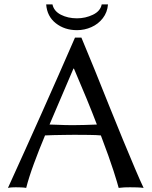

<svg xmlns="http://www.w3.org/2000/svg" viewBox="-20 -873 707 895"><path d="M189.9 -241.7Q161.1 -172.9 137.7 -109.1Q114.3 -45.4 102.1 2.9Q92.3 1 77.4 0.5Q62.5 0 53.7 0Q45.4 0 35.9 0.5Q26.4 1 17.1 2.9Q97.2 -172.9 175 -347.2Q252.9 -521.5 329.6 -697.8H359.4Q389.2 -627.4 422.1 -545.9Q455.1 -464.4 488.3 -381.1Q521.5 -297.9 552.7 -222.7Q584 -147.5 609.1 -87.9Q634.3 -28.3 649.4 2.9Q636.2 1 618.2 0.5Q600.1 0 586.4 0Q572.3 0 559.6 0.5Q546.9 1 533.2 2.9Q528.8 -15.1 509.3 -76.4Q489.7 -137.7 450.2 -241.7Q431.6 -243.7 394.3 -244.1Q356.9 -244.6 326.7 -244.6Q308.6 -244.6 281.7 -244.1Q254.9 -243.7 229.2 -243.2Q203.6 -242.7 189.9 -241.7ZM431.6 -292.5Q410.6 -347.7 383.8 -412.8Q356.9 -478 324.7 -553.2H322.3L210.9 -292.5Q222.7 -292.5 242.7 -291.5Q262.7 -290.5 284.7 -290Q306.6 -289.6 321.3 -289.6Q345.7 -289.6 375.2 -290.5Q404.8 -291.5 431.6 -292.5ZM483.4 -852.5Q480.5 -815.4 459.2 -788.1Q438 -760.7 406 -746.6Q374 -732.4 338.9 -732.4Q281.2 -732.4 240.2 -764.6Q199.2 -796.9 195.3 -852.5H224.6Q231 -821.3 263.7 -804.4Q296.4 -787.6 338.9 -787.6Q378.4 -787.6 413.3 -804.4Q448.2 -821.3 454.1 -852.5Z"/></svg>

Font: Kurinto Seri
Style: Regular
Weight: 400
Designer: Kurinto was developed by Clint Goss from a range of fonts that are compatible with the SIL Open Font License Version 1.1
Foundry: Clinton F. Goss
Version: Version 2.196; July 25, 2020